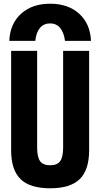

<svg xmlns="http://www.w3.org/2000/svg" viewBox="-20 -1004 540 1034"><path d="M250 -984Q347 -984 406.5 -930Q466 -876 470 -784H330Q324 -830 303.5 -854Q283 -878 250 -878Q216 -878 195.5 -854Q175 -830 170 -784H30Q34 -876 93.5 -930Q153 -984 250 -984ZM250 10Q141 10 90.5 -39.5Q40 -89 40 -195V-730H180V-210Q180 -158 196 -136Q212 -114 250 -114Q288 -114 304 -136Q320 -158 320 -210V-730H460V-195Q460 -89 409.5 -39.5Q359 10 250 10Z"/></svg>

Font: M PLUS 1 Code
Style: Bold
Weight: 700
Designer: Coji Morishita
Foundry: UNDERFOREST DESIGN
Version: Version 1.002